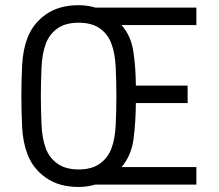

<svg xmlns="http://www.w3.org/2000/svg" viewBox="-20 -721 855 750"><path d="M510.7 -318.4Q510.3 -244.6 501.7 -178.7Q493.2 -112.8 454.6 -68.4H747.1V0H352.1Q321.3 9.3 287.1 9.3Q210.4 9.3 159.7 -26.4Q108.9 -62 87.4 -118.2Q69.3 -165.5 66.4 -226.1Q63.5 -286.6 63.5 -345.7Q63.5 -405.3 66.4 -465.6Q69.3 -525.9 87.4 -573.2Q108.9 -629.4 159.7 -665Q210.4 -700.7 287.1 -700.7Q321.3 -700.7 352.1 -691.4H747.1V-623H454.6Q491.7 -581.5 501 -519.3Q510.3 -457 510.7 -386.7H712.9V-318.4ZM287.1 -632.3Q236.8 -632.3 205.1 -610.4Q173.3 -588.4 159.2 -550.8Q144.5 -512.7 142.1 -456.1Q139.6 -399.4 139.6 -345.7Q139.6 -292 142.1 -235.4Q144.5 -178.7 159.2 -140.6Q173.3 -103.5 205.1 -81.3Q236.8 -59.1 287.1 -59.1Q337.9 -59.1 369.4 -81.3Q400.9 -103.5 415 -140.6Q429.7 -178.7 432.1 -235.4Q434.6 -292 434.6 -345.7Q434.6 -399.4 432.1 -456.1Q429.7 -512.7 415 -550.8Q400.9 -588.4 369.4 -610.4Q337.9 -632.3 287.1 -632.3Z"/></svg>

Font: Gidole
Style: Regular
Weight: 400
Version: Version 2.100; ttfautohint (v1.8.4.7-5d5b)